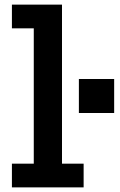

<svg xmlns="http://www.w3.org/2000/svg" viewBox="-20 -810 520 830"><path d="M248 -102.5H341.5V0H31.5V-102.5H126V-687.5H31.5V-790H248ZM321 -468.5H473.5V-321.5H321Z"/></svg>

Font: Hepta Slab SemiBold
Style: Regular
Weight: 600
Designer: Michael LaGattuta
Foundry: Michael LaGattuta
Version: Version 1.102